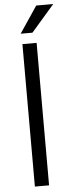

<svg xmlns="http://www.w3.org/2000/svg" viewBox="-62 -976 384 1007"><g transform="rotate(-5 129.5 -472.5)"><path d="M154.3 -750V0H79.6V-750ZM75.2 -805.2 169.4 -945.3H258.8L137.2 -805.2Z"/></g></svg>

Font: Vazirmatn RD FD Light
Style: Regular
Weight: 300
Designer: Saber Rastikerdar
Foundry: Saber Rastikerdar
Version: Version 33.003